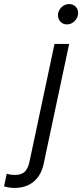

<svg xmlns="http://www.w3.org/2000/svg" viewBox="-152 -717 404 944"><path d="M177 -597Q158 -597 145.5 -610Q133 -623 133 -642Q133 -664 149.5 -680.5Q166 -697 188 -697Q207 -697 219.5 -684.5Q232 -672 232 -653Q232 -631 215.5 -614Q199 -597 177 -597ZM-80 207Q-108 207 -132 199L-119 137Q-102 143 -77 143Q-47 143 -30.5 127.5Q-14 112 -7 78L116 -501H188L63 87Q51 145 13.5 176Q-24 207 -80 207Z"/></svg>

Font: Red Hat Display
Style: Italic
Weight: 400
Italic angle: -12°
Designer: Pentagram, MCKL
Foundry: Pentagram, MCKL
Version: Version 1.023; ttfautohint (v1.8.3)